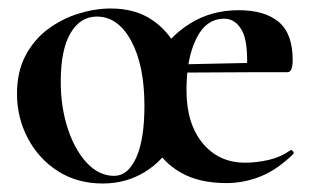

<svg xmlns="http://www.w3.org/2000/svg" viewBox="-20 -419 729 452"><path d="M222 13Q162 13 116.5 -16Q71 -45 45.5 -93.5Q20 -142 20 -198Q20 -250 40 -288Q60 -326 93 -350.5Q126 -375 165 -387Q204 -399 241 -399Q298 -399 337.5 -372.5Q377 -346 398 -302Q419 -258 419 -207Q419 -141 392.5 -91.5Q366 -42 321.5 -14.5Q277 13 222 13ZM249 -5Q281 -5 300.5 -47.5Q320 -90 320 -170Q320 -265 289 -322.5Q258 -380 208 -380Q169 -380 146 -341Q123 -302 123 -227Q123 -167 139.5 -116.5Q156 -66 184.5 -35.5Q213 -5 249 -5ZM513 12Q449 12 406 -12.5Q363 -37 341.5 -78.5Q320 -120 320 -170Q320 -230 349 -281.5Q378 -333 428 -364Q478 -395 542 -395Q603 -395 636 -367.5Q669 -340 669 -278Q669 -249 657 -249H561Q565 -320 549.5 -347.5Q534 -375 508 -375Q465 -375 442 -328Q419 -281 419 -207Q419 -128 457 -82Q495 -36 557 -36Q584 -36 612.5 -42.5Q641 -49 663 -65Q666 -67 669.5 -63Q673 -59 670 -56Q632 -19 593 -3.5Q554 12 513 12ZM385 -248 384 -267 573 -271V-249Z"/></svg>

Font: Cormorant Garamond Light
Style: Bold
Weight: 700
Version: Version 4.001